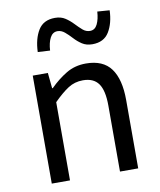

<svg xmlns="http://www.w3.org/2000/svg" viewBox="-82 -786 710 851"><g transform="rotate(-10 273.5 -360.5)"><path d="M82 0V-486H150L157 -416H160Q195 -451 234 -474.5Q273 -498 323 -498Q400 -498 435.5 -449.5Q471 -401 471 -308V0H389V-297Q389 -365 367 -396Q345 -427 297 -427Q260 -427 230.5 -408Q201 -389 164 -352V0ZM367 -577Q340 -577 321 -589.5Q302 -602 286.5 -619Q271 -636 256 -648.5Q241 -661 224 -661Q202 -661 190.5 -639Q179 -617 177 -582L122 -585Q124 -644 147.5 -682.5Q171 -721 223 -721Q250 -721 269 -708.5Q288 -696 304 -679Q320 -662 334.5 -649.5Q349 -637 367 -637Q389 -637 400 -659.5Q411 -682 413 -716L468 -712Q466 -654 442.5 -615.5Q419 -577 367 -577Z"/></g></svg>

Font: .
Style: 
Weight: 400
Designer: Paul D. Hunt, Dalton Maag
Foundry: Dalton Maag Ltd
Version: Version 1.200